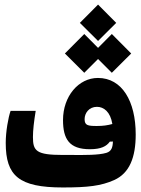

<svg xmlns="http://www.w3.org/2000/svg" viewBox="-20 -826 626 851"><path d="M258.3 4.9C370.1 4.9 427.7 -2 485.8 -27.8C554.7 -58.6 581.5 -129.4 581.5 -230C581.5 -377.4 521 -480.5 414.1 -480.5C328.1 -480.5 259.3 -399.4 259.3 -293.9C259.3 -209.5 287.1 -164.6 378.4 -164.6C428.2 -164.6 452.1 -177.7 466.8 -198.2L480.5 -198.7C479.5 -172.4 474.1 -155.3 451.2 -148.4C416.5 -138.2 356.9 -138.7 294.9 -139.2C282.7 -139.2 270.5 -139.2 258.3 -139.2C141.1 -139.2 126 -156.7 126 -218.3C126 -248.5 130.4 -287.1 138.2 -334.5H26.9C16.6 -305.2 5.4 -242.7 5.4 -192.4C5.4 -46.4 64 4.9 258.3 4.9ZM475.6 -503.4 561.5 -588.9 475.6 -675.3 414.6 -613.8 353.5 -675.3 267.6 -588.9 353.5 -503.4 414.6 -564.5ZM414.6 -644.5 495.1 -724.6 414.6 -805.7 334 -724.6ZM478 -276.4C456.5 -270.5 437 -267.6 409.2 -267.6C369.6 -267.6 355 -270 355 -297.9C355 -324.7 374.5 -352.5 409.7 -352.5C439.9 -352.5 469.2 -330.6 478 -276.4Z"/></svg>

Font: Cascadia Mono NF
Style: Bold
Weight: 700
Monospace: yes
Designer: Aaron Bell
Foundry: Saja Typeworks
Version: Version 2404.023